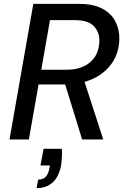

<svg xmlns="http://www.w3.org/2000/svg" viewBox="-20 -720 646 991"><path d="M29 0 152 -700H388Q462 -700 508.5 -675Q555 -650 576 -608.5Q597 -567 596 -517Q594 -447 558 -394.5Q522 -342 459 -313Q396 -284 313 -284H179L129 0ZM404 0 308 -311H412L513 0ZM193 -360H323Q400 -360 445.5 -399Q491 -438 493 -508Q494 -554 464.5 -585Q435 -616 367 -616H238ZM169 251 177 207Q203 207 216.5 192Q230 177 235 148L238 134H189L205 48H299Q301 70 299.5 91Q298 112 296 130Q285 191 252.5 221Q220 251 169 251Z"/></svg>

Font: DM Sans 18pt Medium
Style: Italic
Weight: 500
Italic angle: -10°
Designer: Colophon Foundry, Jonny Pinhorn
Foundry: Colophon Foundry
Version: Version 4.004;gftools[0.9.30]